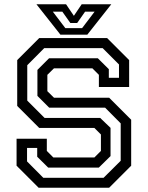

<svg xmlns="http://www.w3.org/2000/svg" viewBox="-20 -878 691 898"><path d="M160.5 0 57.5 -103V-229H199V-172L229.5 -141.5H421.5L452 -172V-249L421.5 -279.5H163.5L60.5 -382.5V-597L163.5 -700H481L584 -597V-471H442.5V-528L412 -558.5H232.5L201.5 -528V-451.5L232.5 -421H490.5L593.5 -318V-103L490.5 0ZM182.5 -46.5H464.5L544.5 -126V-301L471.5 -374.5H210L155 -429.5V-551L209.5 -605.5H437.5L489 -554.5V-514H536.5V-576.5L460 -653H187L107.5 -573V-407.5L188.5 -326.5H448.5L497 -280V-148L442 -94H205.5L154 -145V-186H106.5V-123ZM262.5 -716 150.5 -858H289L325.5 -804L362 -858H500.5L388.5 -716ZM285.5 -746.5H364L422.5 -823.5H378L341 -770.5H309L271.5 -823.5H227Z"/></svg>

Font: Tourney Medium
Style: Regular
Weight: 500
Designer: Tyler Finck
Foundry: Etcetera Type Co
Version: Version 1.015